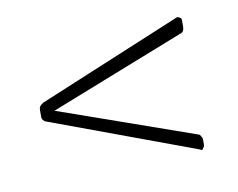

<svg xmlns="http://www.w3.org/2000/svg" viewBox="-42 -350 437 352"><g transform="rotate(-10 176.5 -174.0)"><path d="M309 -50Q305 -52 302 -53L37 -151Q35 -151 31 -155Q30 -157 29.5 -158Q29 -159 29 -162V-174Q29 -178 31 -181Q33 -183 34.5 -184Q36 -185 37 -186L304 -297Q307 -299 311 -296Q313 -295 313.5 -294Q314 -293 314 -288V-280Q314 -270 309 -268L55 -168L308 -79L310 -78Q311 -76 311.5 -75.5Q312 -75 313 -73Q314 -72 314 -68V-59Q314 -55 309 -50Z"/></g></svg>

Font: Chathura Light
Style: Regular
Weight: 300
Designer: Appaji Ambarisha Darbha
Foundry: Aditya Fonts
Version: Version 1.001 2016